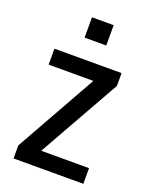

<svg xmlns="http://www.w3.org/2000/svg" viewBox="-136 -793 681 866"><g transform="rotate(20 204.0 -359.5)"><path d="M143.6 -75.2H373V0H38.1V-62.5L256.8 -451.7H42V-528.3H364.3V-466.8ZM256.8 -621.6H152.8V-719.2H256.8Z"/></g></svg>

Font: Franco
Style: Regular
Weight: 400
Designer: Google
Version: Version 1.200311; 2013